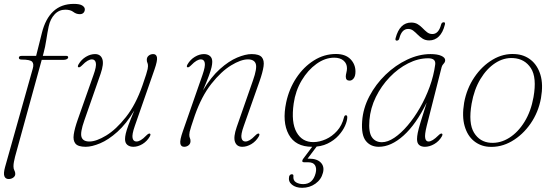

<svg xmlns="http://www.w3.org/2000/svg" viewBox="-21 -728 2777 962"><path d="M73.5 -438.5Q73.5 -448 87.5 -448H160L189 -563.5Q206.5 -634 246.2 -671.2Q286 -708.5 349 -708.5Q379 -708.5 391.5 -700.2Q404 -692 404 -681.5Q404 -671 397.5 -664Q391 -657 379 -657Q361 -657 346.5 -668.2Q332 -679.5 306.5 -679.5Q274.5 -679.5 252.8 -656.2Q231 -633 223 -596Q216.5 -565 211 -528.5Q205.5 -492 197.5 -463L193.5 -448H311.5Q320.5 -448 320.5 -440.5Q320.5 -435 313.5 -431.5Q306.5 -428 296.5 -428H188L54.5 57Q51 71 48.8 82.8Q46.5 94.5 46.5 105.5Q46.5 118 51 125.8Q55.5 133.5 55.5 143.5Q55.5 154.5 45.5 161.8Q35.5 169 22.5 169Q6.5 169 1 155Q-4.5 141 4.5 108.5L143 -383.5Q150 -407.5 140.2 -418.5Q130.5 -429.5 87.5 -429.5Q73.5 -429.5 73.5 -438.5Z M730 -58.5Q736 -56 729.5 -44Q715.5 -20 692.8 -6.2Q670 7.5 647 7.5Q629 7.5 617.2 -2Q605.5 -11.5 605.5 -31Q605.5 -42.5 609 -58.2Q612.5 -74 622.5 -101.2Q632.5 -128.5 652 -174.5Q612 -107.5 567.2 -67.5Q522.5 -27.5 480.8 -10Q439 7.5 408.5 7.5Q370.5 7.5 357.2 -8.2Q344 -24 348.5 -54.2Q353 -84.5 368.5 -128.5L447.5 -352.5Q463 -395.5 459.2 -413Q455.5 -430.5 439.5 -430.5Q430 -430.5 418 -423.8Q406 -417 389.5 -400Q378 -388.5 372 -391Q366 -393.5 372.5 -405.5Q386.5 -429.5 409.2 -443.2Q432 -457 455 -457Q482.5 -457 491.5 -432.8Q500.5 -408.5 483 -358L401.5 -124.5Q380 -63.5 387.5 -41.2Q395 -19 427 -19Q461.5 -19 511 -49Q560.5 -79 610 -141.5Q659.5 -204 693 -300.5Q705.5 -336 711.2 -354.8Q717 -373.5 718.8 -382.2Q720.5 -391 720.5 -396.5Q720.5 -408 717.5 -413.5Q714.5 -419 714.5 -428.5Q714.5 -441.5 724 -449.2Q733.5 -457 746.5 -457Q762.5 -457 765.5 -440.5Q768.5 -424 753 -379.5L654.5 -97Q639.5 -54 643.2 -36.5Q647 -19 662.5 -19Q672.5 -19 684.2 -25.8Q696 -32.5 712.5 -49.5Q724 -61 730 -58.5Z M918 -391Q912 -393.5 918.5 -405.5Q932.5 -429.5 955.2 -443.2Q978 -457 1001 -457Q1019 -457 1030.8 -447.5Q1042.5 -438 1042.5 -418.5Q1042.5 -407 1039 -391.2Q1035.5 -375.5 1025.5 -348.2Q1015.5 -321 996 -275Q1036 -342 1080.8 -382Q1125.5 -422 1167.2 -439.5Q1209 -457 1239.5 -457Q1277.5 -457 1290.8 -441.2Q1304 -425.5 1299.5 -395.2Q1295 -365 1279.5 -321L1200.5 -97Q1185 -54 1189 -36.5Q1193 -19 1208.5 -19Q1218.5 -19 1230.2 -25.8Q1242 -32.5 1258.5 -49.5Q1270 -61 1276 -58.5Q1282 -56 1275.5 -44Q1261.5 -20 1238.8 -6.2Q1216 7.5 1193 7.5Q1165.5 7.5 1156.5 -16.8Q1147.5 -41 1165 -91.5L1246.5 -325Q1268 -386 1260.5 -408.2Q1253 -430.5 1221 -430.5Q1186.5 -430.5 1137 -400.5Q1087.5 -370.5 1038.2 -308.2Q989 -246 955 -149Q943 -113.5 937 -94.8Q931 -76 929.2 -67.2Q927.5 -58.5 927.5 -53Q927.5 -42 930.5 -36.2Q933.5 -30.5 933.5 -21Q933.5 -8 924 -0.2Q914.5 7.5 901.5 7.5Q885.5 7.5 882.5 -9.2Q879.5 -26 895 -70L993.5 -352.5Q1008.5 -395.5 1005 -413Q1001.5 -430.5 985.5 -430.5Q976 -430.5 964 -423.8Q952 -417 935.5 -400Q924 -388.5 918 -391Z M1653.5 -439Q1608 -439 1564.8 -408Q1521.5 -377 1490.5 -325Q1459.5 -273 1450.5 -209.5Q1437 -115 1465 -65.2Q1493 -15.5 1550 -16Q1580.5 -16.5 1611.8 -30.5Q1643 -44.5 1667.8 -72Q1692.5 -99.5 1702.5 -140Q1705 -150.5 1712 -150.5Q1719 -150.5 1719 -141Q1719 -123 1708 -98Q1697 -73 1675 -48.8Q1653 -24.5 1620 -8.5Q1587 7.5 1543 7.5Q1459 7.5 1425.5 -54.5Q1392 -116.5 1413 -215.5Q1427.5 -283 1463.8 -337.8Q1500 -392.5 1551.5 -425Q1603 -457.5 1662 -457.5Q1709.5 -457.5 1734.8 -431.8Q1760 -406 1760 -369.5Q1760 -347 1751.2 -335.5Q1742.5 -324 1730.5 -324Q1711.5 -324 1711.5 -344Q1711.5 -352.5 1714.5 -364Q1717.5 -375.5 1717.5 -386Q1717.5 -409.5 1700.5 -424.2Q1683.5 -439 1653.5 -439ZM1552.5 -5H1574L1520 67H1528.5Q1567.5 67 1586.5 86.8Q1605.5 106.5 1597 138Q1588.5 171.5 1559.5 192.2Q1530.5 213 1493 213Q1461 213 1441.8 197.2Q1422.5 181.5 1427.5 157Q1430.5 146 1440.5 145Q1450.5 145 1449 154.5Q1447 176.5 1462.2 185.5Q1477.5 194.5 1498 194.5Q1546.5 194.5 1560.5 139.5Q1566.5 115.5 1557.5 100.2Q1548.5 85 1523 85H1503.5Q1494 85 1493.5 79.5Q1493 74 1498.5 67Z M2117 -97Q2106 -52.5 2109.5 -35.8Q2113 -19 2126 -19Q2145 -19 2175.5 -49.5Q2187 -61 2193 -58.5Q2199 -56 2192.5 -44Q2178.5 -20 2154.8 -6.2Q2131 7.5 2108 7.5Q2090 7.5 2079.2 -1.5Q2068.5 -10.5 2068.5 -31Q2068.5 -44 2072 -62Q2075.5 -80 2086 -115Q2096.5 -150 2117 -214Q2064 -105.5 2001.2 -49Q1938.5 7.5 1877 7.5Q1835.5 7.5 1812 -22Q1788.5 -51.5 1793.5 -120.5Q1798 -185.5 1829.8 -245.8Q1861.5 -306 1911 -353.8Q1960.5 -401.5 2019.2 -429.2Q2078 -457 2136 -457Q2171 -457 2190.2 -448.2Q2209.5 -439.5 2209.5 -426.5Q2209.5 -417 2202 -409.2Q2194.5 -401.5 2192 -392.5ZM1830 -126.5Q1825 -66 1842.2 -40.8Q1859.5 -15.5 1892.5 -15.5Q1921.5 -15.5 1954.8 -37.8Q1988 -60 2021.2 -99Q2054.5 -138 2083 -187.8Q2111.5 -237.5 2131.8 -293Q2152 -348.5 2159.5 -404Q2164 -436 2124.5 -436Q2074 -436 2023.8 -410.5Q1973.5 -385 1931.5 -341.2Q1889.5 -297.5 1862.2 -242Q1835 -186.5 1830 -126.5ZM2130 -525.5Q2110.5 -525.5 2096.8 -534.2Q2083 -543 2072 -554.2Q2061 -565.5 2049.8 -574.2Q2038.5 -583 2024 -583Q1992 -583 1980 -536.5Q1977.5 -524.5 1967 -524.5Q1958 -524.5 1961 -536.5Q1981.5 -615 2039.5 -615Q2059 -615 2072.8 -606.2Q2086.5 -597.5 2097.2 -586.2Q2108 -575 2119.2 -566.2Q2130.5 -557.5 2145.5 -557.5Q2176.5 -557.5 2189 -604.5Q2192 -616.5 2202.5 -616.5Q2211 -616.5 2208 -604.5Q2198 -564.5 2177.5 -545Q2157 -525.5 2130 -525.5Z M2560 -457Q2605 -454.5 2638.5 -428Q2672 -401.5 2686.8 -353.2Q2701.5 -305 2689.5 -236Q2676.5 -165 2637.2 -108.5Q2598 -52 2543 -20.2Q2488 11.5 2428 7.5Q2385.5 4.5 2353.2 -21.8Q2321 -48 2307 -96.5Q2293 -145 2304.5 -213.5Q2317.5 -284.5 2355.8 -341Q2394 -397.5 2447.5 -429.2Q2501 -461 2560 -457ZM2437.5 -12.5Q2486 -9.5 2530.5 -37.5Q2575 -65.5 2607.2 -118Q2639.5 -170.5 2652 -241Q2669.5 -339.5 2639 -386.5Q2608.5 -433.5 2550.5 -437Q2503.5 -440 2460.5 -412Q2417.5 -384 2386 -331.8Q2354.5 -279.5 2342 -208.5Q2325 -110.5 2354 -63.2Q2383 -16 2437.5 -12.5Z"/></svg>

Font: Fraunces 9pt Thin
Style: Italic
Weight: 100
Italic angle: -16°
Version: Version 1.000;[b76b70a41]